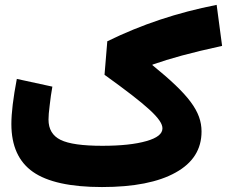

<svg xmlns="http://www.w3.org/2000/svg" viewBox="-20 -755 916 775"><path d="M47.9 -436.5C33.2 -359.4 25.9 -298.8 25.9 -254.4C25.9 -166 55.2 -101.6 113.3 -61C171.4 -20.5 264.2 0 391.6 0C520 0 619.1 -19.5 689 -58.6C758.8 -97.2 793.5 -152.3 793.5 -224.1C793.5 -305.7 741.7 -373 595.7 -491.7L595.2 -494.1C631.3 -506.8 670.9 -519 714.4 -530.8C757.8 -542.5 811.5 -555.7 876.5 -569.8L854.5 -735.4C693.8 -703.6 553.2 -656.7 413.1 -588.4L401.9 -453.1C575.7 -328.1 635.7 -273.4 635.7 -236.8C635.7 -214.8 614.3 -197.8 570.8 -185.5C527.3 -172.9 467.8 -166.5 393.1 -166.5C313.5 -166.5 257.3 -174.3 224.6 -190.4C191.9 -206.5 175.8 -233.9 175.8 -272.5C175.8 -285.6 177.2 -305.2 180.7 -331.1C183.6 -356.9 187 -381.3 191.4 -405.3Z"/></svg>

Font: Estedad ExtraBold
Style: Regular
Weight: 800
Designer: Amin Abedi
Version: Version 7.3